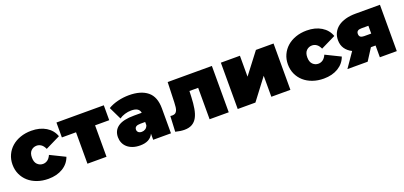

<svg xmlns="http://www.w3.org/2000/svg" viewBox="12 -1336 4482 2130"><g transform="rotate(-20 2253.5 -271.0)"><path d="M340 10Q269 10 209.5 -11Q150 -32 107.5 -69.5Q65 -107 41 -159Q17 -211 17 -274Q17 -336 41 -388Q65 -440 107.5 -477.5Q150 -515 209.5 -536Q269 -557 340 -557Q440 -557 511 -514Q582 -471 609 -395L434 -309Q417 -347 392.5 -364Q368 -381 339 -381Q301 -381 273.5 -354.5Q246 -328 246 -274Q246 -220 273.5 -193Q301 -166 339 -166Q368 -166 392.5 -183Q417 -200 434 -238L609 -152Q582 -76 511 -33Q440 10 340 10Z M1027 0H802V-371H635V-547H1194V-371H1027Z M1562 -216H1506Q1470 -216 1453.5 -204.5Q1437 -193 1437 -170Q1437 -151 1451 -138.5Q1465 -126 1491 -126Q1514 -126 1533.5 -138.5Q1553 -151 1562 -178ZM1423 10Q1373 10 1335 -3.5Q1297 -17 1271.5 -40Q1246 -63 1233 -94Q1220 -125 1220 -160Q1220 -240 1281 -282.5Q1342 -325 1470 -325H1561Q1556 -357 1531 -373Q1506 -389 1458 -389Q1421 -389 1383 -377.5Q1345 -366 1318 -346L1246 -495Q1270 -510 1299.5 -521.5Q1329 -533 1361 -541Q1393 -549 1426.5 -553Q1460 -557 1492 -557Q1633 -557 1710.5 -494Q1788 -431 1788 -294V0H1578V-72Q1539 10 1423 10Z M1847 -183Q1853 -182 1859 -181.5Q1865 -181 1870 -181Q1892 -181 1905 -189.5Q1918 -198 1925.5 -214.5Q1933 -231 1936 -254.5Q1939 -278 1940 -309L1948 -547H2470V0H2244V-371H2141L2138 -300Q2135 -226 2125 -167.5Q2115 -109 2093.5 -68.5Q2072 -28 2035.5 -6.5Q1999 15 1943 15Q1898 15 1838 0Z M2576 0V-547H2801V-300L2990 -547H3198V0H2973V-248L2785 0Z M3591 10Q3520 10 3460.5 -11Q3401 -32 3358.5 -69.5Q3316 -107 3292 -159Q3268 -211 3268 -274Q3268 -336 3292 -388Q3316 -440 3358.5 -477.5Q3401 -515 3460.5 -536Q3520 -557 3591 -557Q3691 -557 3762 -514Q3833 -471 3860 -395L3685 -309Q3668 -347 3643.5 -364Q3619 -381 3590 -381Q3552 -381 3524.5 -354.5Q3497 -328 3497 -274Q3497 -220 3524.5 -193Q3552 -166 3590 -166Q3619 -166 3643.5 -183Q3668 -200 3685 -238L3860 -152Q3833 -76 3762 -33Q3691 10 3591 10Z M4254 -280V-372H4171Q4113 -372 4113 -328Q4113 -302 4127.5 -291Q4142 -280 4171 -280ZM4110 0H3871L3989 -171Q3938 -196 3910 -237.5Q3882 -279 3882 -336Q3882 -386 3902 -425Q3922 -464 3958.5 -491Q3995 -518 4047.5 -532.5Q4100 -547 4166 -547H4454V0H4254V-139H4199Z"/></g></svg>

Font: Montserrat-Alt1 Black
Style: Regular
Weight: 900
Designer: Differentunic
Foundry: Differentunic
Version: Version 7.222